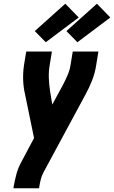

<svg xmlns="http://www.w3.org/2000/svg" viewBox="-20 -1012 613 1032"><path d="M52 0 53 -7Q59 -41 68 -75Q77 -109 94 -140L163 -270L115 -503Q106 -541 104.5 -581Q103 -621 109 -662L121 -735H259L247 -662Q241 -626 242.5 -591.5Q244 -557 249 -523L261 -450L319 -557Q332 -582 343.5 -608.5Q355 -635 359 -662L371 -735H509L497 -662Q491 -621 475.5 -581Q460 -541 439 -503L214 -86Q204 -67 199 -47Q194 -27 191 -7L190 0ZM396 -785 337 -845 501 -992 573 -918ZM226 -785 167 -845 331 -992 403 -918Z"/></svg>

Font: Iosevka Term Curly Hv Obl
Style: Regular
Weight: 900
Italic angle: -9°
Designer: Belleve Invis
Foundry: Belleve Invis
Version: Version 32.3.0